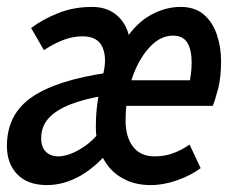

<svg xmlns="http://www.w3.org/2000/svg" viewBox="-41 -523 661 555"><path d="M95 12Q39 12 9 -19Q-21 -50 -21 -101Q-21 -193 51.5 -242.5Q124 -292 272 -313L264 -247Q201 -237 159.5 -220Q118 -203 98 -179.5Q78 -156 78 -123Q78 -98 91.5 -84.5Q105 -71 127 -71Q154 -71 187.5 -90Q221 -109 245 -139L273 -85Q231 -36 186 -12Q141 12 95 12ZM307 -217 310 -291H523L505 -275Q509 -293 511 -310Q513 -327 513 -342Q513 -379 500.5 -399.5Q488 -420 459 -420Q431 -420 406.5 -400.5Q382 -381 362.5 -346.5Q343 -312 332.5 -268Q322 -224 322 -175Q322 -127 343.5 -99Q365 -71 406 -71Q434 -71 458 -79.5Q482 -88 507 -105L539 -37Q511 -16 471.5 -2Q432 12 395 12Q355 12 324.5 -2Q294 -16 274.5 -39.5Q255 -63 245.5 -93Q236 -123 236 -155Q236 -184 238.5 -208Q241 -232 245.5 -256Q250 -280 257 -308Q269 -356 255 -387Q241 -418 198 -418Q168 -418 139.5 -406.5Q111 -395 86 -378L49 -442Q82 -467 127 -485Q172 -503 225 -503Q272 -503 301 -475Q330 -447 335 -401L320 -406Q352 -456 394.5 -479.5Q437 -503 481 -503Q522 -503 547.5 -481.5Q573 -460 585.5 -424Q598 -388 598 -347Q598 -299 589.5 -266.5Q581 -234 574 -217Z"/></svg>

Font: Source Code Pro SemiBold
Style: Italic
Weight: 600
Italic angle: -11°
Monospace: yes
Designer: Paul D. Hunt, Teo Tuominen
Foundry: Adobe Systems Incorporated
Version: Version 1.016;hotconv 1.0.116;makeotfexe 2.5.65601